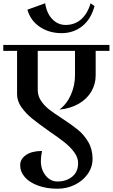

<svg xmlns="http://www.w3.org/2000/svg" viewBox="-32 -874 687 1170"><path d="M91 132Q91 95 126.5 70.5Q162 46 224 46Q217 81 217 108Q217 159 246 195.5Q275 232 318 232Q372 232 408 202.5Q444 173 444 120Q444 86 420.5 54Q397 22 362 -6Q327 -34 268 -74Q203 -120 164.5 -151Q126 -182 99 -220Q72 -258 72 -300V-564H-12V-600H635V-564H551V-414Q551 -362 525 -317Q499 -272 449 -242.5Q399 -213 330 -206Q376 -241 400.5 -297.5Q425 -354 425 -416V-564H198V-326Q198 -290 217.5 -260.5Q237 -231 265.5 -208.5Q294 -186 345 -153Q405 -114 442.5 -83.5Q480 -53 506 -8.5Q532 36 532 94Q532 144 503 185.5Q474 227 425 251.5Q376 276 318 276Q252 276 200 257Q148 238 119.5 205.5Q91 173 91 132ZM544 -837Q522 -756 468.5 -714Q415 -672 343 -672Q268 -672 211 -710Q154 -748 135 -815L243 -854Q253 -792 287 -757Q321 -722 368 -722Q423 -722 462 -756Q501 -790 520 -854Z"/></svg>

Font: Arya
Style: Bold
Weight: 700
Designer: Eduardo Rodriguez Tunni, Modular Infotech
Foundry: Eduardo Rodriguez Tunni, Modular Infotech
Version: Version 1.002